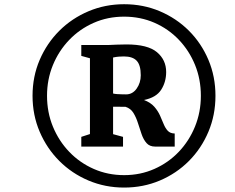

<svg xmlns="http://www.w3.org/2000/svg" viewBox="-20 -932 1088 888"><path d="M130.5 -489Q130.5 -578 163.5 -655Q196.5 -732 254.5 -789.8Q312.5 -847.5 389.5 -880Q466.5 -912.5 554 -912.5Q642.5 -912.5 719.2 -880Q796 -847.5 853.8 -789.8Q911.5 -732 944 -655Q976.5 -578 976.5 -489Q976.5 -400 944 -322.8Q911.5 -245.5 853.8 -187.5Q796 -129.5 719.2 -97Q642.5 -64.5 554 -64.5Q466.5 -64.5 389.5 -97Q312.5 -129.5 254.5 -187.5Q196.5 -245.5 163.5 -322.8Q130.5 -400 130.5 -489ZM197.5 -489Q197.5 -412.5 224.8 -346.2Q252 -280 300.5 -229.5Q349 -179 414 -150.5Q479 -122 554 -122Q629.5 -122 694.2 -150.8Q759 -179.5 807 -230Q855 -280.5 882 -347Q909 -413.5 909 -489Q909 -565.5 882 -631.8Q855 -698 807 -748.2Q759 -798.5 694.2 -826.8Q629.5 -855 554 -855Q478 -855 413 -826.2Q348 -797.5 299.8 -747Q251.5 -696.5 224.5 -630.5Q197.5 -564.5 197.5 -489ZM396 -312V-662.5L356 -673.5V-724H447Q468.5 -723.5 484.8 -724Q501 -724.5 519.2 -725.5Q537.5 -726.5 565 -726.5Q663 -726.5 705.8 -690.8Q748.5 -655 748.5 -599Q748.5 -553 725.5 -517Q702.5 -481 646 -469.5Q677 -457.5 693.8 -438.2Q710.5 -419 720 -397.8Q729.5 -376.5 737 -358Q744.5 -339.5 755.8 -327.2Q767 -315 788 -314.5V-254H698Q672 -254 657.8 -270.2Q643.5 -286.5 635 -311.2Q626.5 -336 618.2 -362.2Q610 -388.5 597.2 -409.5Q584.5 -430.5 560.5 -438L503 -438.5V-311.5L549 -299V-254H356V-299ZM503 -499.5Q511 -497.5 521.8 -496.8Q532.5 -496 543.8 -495.8Q555 -495.5 563.5 -495.5Q593 -495.5 612 -522.2Q631 -549 631 -584Q631 -631 612.2 -651Q593.5 -671 553 -671Q541 -671 528.8 -670Q516.5 -669 503 -666Z"/></svg>

Font: Merriweather 28pt
Style: Bold Italic
Weight: 700
Italic angle: -7.8°
Version: Version 2.101